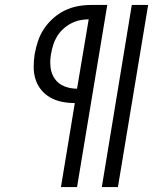

<svg xmlns="http://www.w3.org/2000/svg" viewBox="-20 -755 640 775"><path d="M391 0 512 -735H578L456 0ZM226 0 282 -339Q256 -339 230.5 -344Q205 -349 183.5 -361Q162 -373 146.5 -392Q131 -411 123.5 -434.5Q116 -458 116 -484.5Q116 -511 120 -537Q125 -564 133.5 -589.5Q142 -615 157.5 -638.5Q173 -662 195 -681.5Q217 -701 242 -713Q267 -725 294 -730Q321 -735 347 -735H413L291 0ZM291 -397 338 -677Q319 -677 301 -673Q283 -669 266 -660Q249 -651 234.5 -637.5Q220 -624 210 -607.5Q200 -591 194.5 -573Q189 -555 186 -537Q181 -510 184 -483.5Q187 -457 201.5 -436.5Q216 -416 240 -406.5Q264 -397 291 -397Z"/></svg>

Font: Iosevka Curly LtExObl
Style: Regular
Weight: 300
Width: 7
Italic angle: -9°
Monospace: yes
Designer: Belleve Invis
Foundry: Belleve Invis
Version: Version 11.1.0; ttfautohint (v1.8.3)